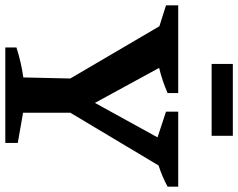

<svg xmlns="http://www.w3.org/2000/svg" viewBox="-112 -791 898 724"><g transform="rotate(90 337.0 -429.0)"><path d="M154 0V-42Q210 -60 267 -68L271 -245L74 -581L-5 -606V-652H326V-612Q280 -592 231 -580L363 -338L493 -574L396 -606V-652H679V-612Q640 -591 599 -578L400 -245V-67L514 -47V0ZM216 -778V-858H487V-778Z"/></g></svg>

Font: Piazzolla SemiBold
Style: Regular
Weight: 600
Designer: Juan Pablo del Peral
Foundry: Huerta Tipografica
Version: Version 1.330